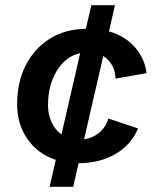

<svg xmlns="http://www.w3.org/2000/svg" viewBox="-20 -620 611 740"><path d="M171 100 195 -4Q125 -27 85.5 -84.5Q46 -142 46 -218Q46 -303 79 -368Q112 -433 171.5 -470.5Q231 -508 311 -509L332 -600H423L400 -499Q463 -481 500.5 -437.5Q538 -394 545 -338L425 -317Q425 -345 412.5 -367.5Q400 -390 378 -404L304 -83Q335 -87 360.5 -107Q386 -127 398 -163L512 -125Q486 -62 425 -26.5Q364 9 283 9L262 100ZM165 -215Q165 -179 178.5 -149.5Q192 -120 217 -102L289 -415Q233 -403 199 -347Q165 -291 165 -215Z"/></svg>

Font: Work Sans SemiBold
Style: Italic
Weight: 600
Italic angle: -13°
Designer: Wei Huang
Foundry: Wei Huang
Version: Version 2.012; ttfautohint (v1.8.3)